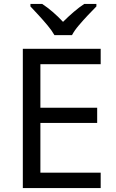

<svg xmlns="http://www.w3.org/2000/svg" viewBox="-20 -964 596 984"><path d="M496 0H97V-714H496V-635H187V-412H478V-334H187V-79H496ZM259 -784Q246 -807 224 -833.5Q202 -860 178 -886Q154 -912 136 -931V-944H196Q222 -927 250 -903Q278 -879 303 -852Q330 -879 358 -903Q386 -927 412 -944H474V-931Q455 -912 430.5 -886Q406 -860 383.5 -833.5Q361 -807 349 -784Z"/></svg>

Font: Noto Sans New Tai Lue
Style: Regular
Weight: 400
Designer: Monotype Design Team
Foundry: Monotype Imaging Inc.
Version: Version 2.003